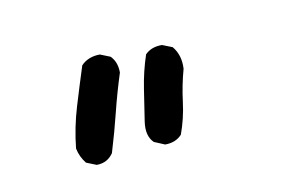

<svg xmlns="http://www.w3.org/2000/svg" viewBox="-43 -895 586 381"><g transform="rotate(-15 250.0 -704.0)"><path d="M117.2 -598.6 97.7 -608.4Q87.9 -623 85.9 -640.6Q93.8 -681.6 109.4 -720.7Q125 -759.8 140.6 -796.9Q156.2 -810.5 179.7 -808.6L199.2 -798.8Q210.9 -785.2 209 -763.7Q193.4 -726.6 180.7 -689.5Q168 -652.3 152.3 -613.3Q138.7 -596.7 117.2 -598.6ZM258.8 -602.5 238.3 -613.3Q224.6 -628.9 231.4 -657.2Q238.3 -685.5 246.6 -719.7Q254.9 -753.9 268.6 -785.2Q282.2 -796.9 303.7 -794.9L323.2 -785.2Q336.9 -765.6 333 -738.3Q321.3 -707 314.5 -674.8Q307.6 -642.6 293.9 -613.3Q280.3 -600.6 258.8 -602.5Z"/></g></svg>

Font: NaikaiFont
Style: Regular-Lite
Weight: 400
Version: Version 1.67